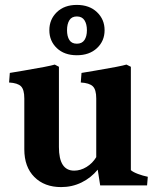

<svg xmlns="http://www.w3.org/2000/svg" viewBox="-20 -755 649 782"><path d="M79 -147V-354Q79 -390 65.5 -403.5Q52 -417 17 -419L20 -458Q35 -461 74 -467Q181 -485 203 -492L220 -483V-156Q220 -60 282 -60Q308 -60 332.5 -75Q357 -90 372 -115V-354Q372 -390 358 -403.5Q344 -417 309 -419L312 -458Q327 -461 366 -467Q473 -485 495 -492L513 -483V-62Q522 -54 542 -46.5Q562 -39 582 -35L579 0H388L378 -64Q351 -31 312.5 -12Q274 7 229 7Q161 7 120 -34Q79 -75 79 -147ZM181 -632Q181 -676 211.5 -705.5Q242 -735 293 -735Q344 -735 375 -705.5Q406 -676 406 -632Q406 -588 375 -559Q344 -530 293 -530Q242 -530 211.5 -559Q181 -588 181 -632ZM334 -632Q334 -657 324 -672.5Q314 -688 293 -688Q272 -688 262.5 -672.5Q253 -657 253 -632Q253 -607 262.5 -592Q272 -577 293 -577Q314 -577 324 -592Q334 -607 334 -632Z"/></svg>

Font: Caladea
Style: Bold
Weight: 700
Designer: Carolina Giovagnoli and Andres Torresi
Foundry: Carolina Giovagnoli & Andres Torresi
Version: Version 1.001